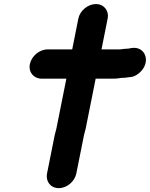

<svg xmlns="http://www.w3.org/2000/svg" viewBox="-20 -792 757 970"><path d="M375.8 -698 344.8 -542.5H220.3C179.4 -542.5 139 -508.5 130.9 -468C122.8 -427.3 150.2 -394.5 190.8 -394.5H315.3L264.8 -142C263.2 -133.8 258.7 -121.1 256.5 -110L217.7 84C209.6 124.9 235.9 158.5 276.9 158.5C317.9 158.5 357.6 124.9 365.7 84L404.5 -110C406 -117.7 410.5 -130.2 412.8 -142L463.3 -394.5H548.8C564.9 -394.5 577.1 -395.3 592.9 -398.5H594.6C606 -398.5 616.3 -399.4 628.9 -401.6L639.5 -402.6C659.9 -404.4 680.4 -418.2 694.4 -433.9C742 -487.3 710.4 -559.9 644.5 -549.3L633 -547.3C632.1 -547.1 630.8 -546.7 629.9 -546.5C614.1 -546.4 598.9 -544 586.5 -542.5H492.8L523.8 -698C531.9 -738.4 504.8 -771.5 464.5 -771.5C424.2 -771.5 383.9 -738.4 375.8 -698Z"/></svg>

Font: Smoothie
Style: SeBdIt
Weight: 600
Foundry: Cannot Into Space Fonts
Version: Version 0.8